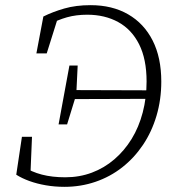

<svg xmlns="http://www.w3.org/2000/svg" viewBox="-20 -709 662 744"><path d="M230 15Q192 15 157.5 9Q123 3 94 -7.5Q65 -18 43 -32L65 -179H104L98 -35L72 -63Q102 -43 142 -32.5Q182 -22 233 -22Q288 -22 336 -40Q384 -58 423 -91.5Q462 -125 490 -170.5Q518 -216 533 -273Q548 -330 548 -393Q548 -480 519 -537.5Q490 -595 438 -623.5Q386 -652 318 -652Q275 -652 239.5 -642Q204 -632 171 -614L205 -642L161 -502H121L148 -645Q184 -663 229 -676Q274 -689 331 -689Q415 -689 476.5 -653.5Q538 -618 571.5 -552Q605 -486 605 -393Q605 -323 586.5 -260.5Q568 -198 534 -147.5Q500 -97 453.5 -60.5Q407 -24 350 -4.5Q293 15 230 15ZM207 -227 249 -455H281L276 -352L272 -331L240 -227ZM249 -325 252 -360 559 -359 556 -326Z"/></svg>

Font: Source Serif 4 Light
Style: Italic
Weight: 300
Italic angle: -12°
Designer: Frank Grießhammer
Foundry: Adobe Systems Incorporated
Version: Version 4.004;hotconv 1.0.116;makeotfexe 2.5.65601